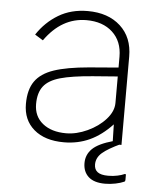

<svg xmlns="http://www.w3.org/2000/svg" viewBox="-51 -584 657 795"><g transform="rotate(5 277.0 -187.0)"><path d="M60 -135Q60 -194 84.5 -229Q109 -264 162 -282Q215 -300 307 -308L429 -318V-363Q429 -427 388.5 -464.5Q348 -502 280 -502Q177 -502 107 -403L73 -424Q108 -477 160.5 -508.5Q213 -540 282 -540Q367 -540 418 -493.5Q469 -447 469 -367V0H432L430 -82Q386 -35 337 -12.5Q288 10 230 10Q151 10 105.5 -29Q60 -68 60 -135ZM429 -171V-281L326 -273Q239 -266 191.5 -252.5Q144 -239 123 -212Q102 -185 102 -138Q102 -87 138.5 -57.5Q175 -28 236 -28Q279 -28 324.5 -49Q370 -70 399.5 -103Q429 -136 429 -171ZM434 -13 468 -4Q414 21 390.5 41.5Q367 62 367 90Q367 111 381 121.5Q395 132 425 132Q446 132 464 128Q482 124 490 120Q498 116 498 123V143Q498 146 497 148Q496 150 493 151Q480 157 458.5 161.5Q437 166 415 166Q369 166 346 145Q323 124 323 88Q323 53 348 28.5Q373 4 434 -13Z"/></g></svg>

Font: Morrison Thin
Style: Regular
Weight: 100
Designer: Pablo Impallari, Rodrigo Fuenzalida (Modified by Dan O. Williams)
Version: Version 0.03;June 6, 2019;FontCreator 11.5.0.2425 64-bit; tt